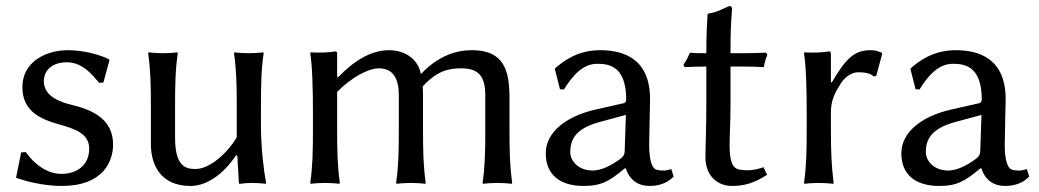

<svg xmlns="http://www.w3.org/2000/svg" viewBox="-20 -605 3437 635"><path d="M50 -101 33 -17C90 3 146 10 184 10C322 10 354 -72 354 -127C354 -209 289 -241 218 -258C180 -267 125 -286 125 -336C125 -377 158 -399 201 -399C253 -399 285 -358 308 -331L322 -332L342 -406L340 -409C311 -424 256 -439 205 -439C131 -439 54 -400 54 -317C54 -237 114 -211 174 -194C232 -178 275 -162 275 -113C275 -60 236 -30 183 -30C135 -30 93 -63 65 -102Z M761 -92 765 -89 770 0C770 2 771 3 774 3C787 1 799 0 814 0C826 0 845 1 858 3L860 0C852 -43 843 -117 843 -192V-249C843 -324 844 -376 852 -429L850 -432C838 -430 815 -429 803 -429C791 -429 768 -430 756 -432L754 -429C762 -372 763 -325 763 -249V-151C733 -100 675 -46 626 -46C592 -46 559 -57 559 -150V-249C559 -324 560 -376 568 -429L566 -432C554 -430 531 -429 519 -429C507 -429 484 -430 472 -432L470 -429C478 -372 479 -325 479 -249V-129C479 -60 511 10 610 10C672 10 728 -41 761 -92Z M1095 -352V-425C1095 -433 1094 -435 1089 -435C1067 -431 1031 -430 1008 -432L1006 -429C1013 -386 1015 -310 1015 -235V-180C1015 -105 1014 -54 1006 0L1008 3C1020 1 1043 0 1055 0C1067 0 1090 1 1102 3L1104 0C1096 -57 1095 -104 1095 -180V-301C1142 -349 1198 -379 1233 -379C1271 -379 1299 -357 1299 -290V-180C1299 -105 1298 -54 1290 0L1292 3C1304 1 1327 0 1339 0C1351 0 1374 1 1386 3L1388 0C1380 -57 1379 -104 1379 -180V-281C1379 -295 1379 -307 1378 -319C1426 -372 1466 -379 1505 -379C1559 -379 1585 -357 1585 -290V-180C1585 -105 1584 -54 1576 0L1578 3C1590 1 1613 0 1625 0C1637 0 1660 1 1672 3L1674 0C1666 -57 1665 -104 1665 -180V-280C1665 -369 1649 -439 1541 -439C1487 -439 1429 -420 1372 -360C1363 -408 1322 -439 1266 -439C1204 -439 1145 -399 1098 -349Z M2050 -48C2062 -9 2091 10 2128 10C2153 10 2184 4 2208 -21L2200 -46C2189 -42 2181 -41 2173 -41C2163 -41 2150 -42 2144 -48C2134 -57 2127 -82 2127 -126C2127 -155 2130 -266 2130 -277C2130 -412 2041 -439 1965 -439C1889 -439 1843 -402 1818 -381L1815 -377L1832 -310L1845 -309C1873 -354 1907 -394 1955 -394C1991 -394 2051 -389 2051 -276C2051 -269 2047 -265 2044 -264L1951 -243C1849 -220 1785 -166 1785 -98C1785 -24 1836 10 1910 10C1965 10 1993 -3 2046 -48ZM2050 -225 2046 -106C2046 -93 2040 -86 2032 -80C2004 -59 1970 -41 1940 -41C1895 -41 1866 -71 1866 -102C1866 -147 1887 -181 1965 -202Z M2316 -429C2296 -429 2274 -429 2262 -431C2255 -415 2250 -405 2240 -390L2245 -383C2262 -384 2293 -385 2316 -385V-248C2316 -188 2313 -116 2313 -86C2313 -21 2355 10 2401 10C2443 10 2475 0 2517 -27L2505 -52C2474 -41 2451 -40 2426 -44C2402 -48 2393 -72 2393 -126C2393 -156 2396 -199 2396 -259V-385H2434C2458 -385 2493 -384 2506 -383C2509 -399 2512 -409 2518 -424L2513 -431C2495 -430 2466 -429 2443 -429H2396C2396 -504 2397 -517 2401 -575C2401 -582 2398 -585 2392 -585C2367 -575 2355 -565 2322 -560L2320 -557C2318 -522 2316 -487 2316 -429Z M2728 -334V-425C2728 -433 2727 -435 2722 -435C2700 -431 2664 -430 2641 -432L2639 -429C2646 -386 2648 -310 2648 -235V-180C2648 -105 2647 -54 2639 0L2641 3C2653 1 2676 0 2688 0C2700 0 2723 1 2735 3L2737 0C2730 -57 2728 -104 2728 -180V-232C2728 -274 2741 -298 2762 -331C2777 -353 2799 -366 2818 -366C2838 -366 2857 -364 2870 -352L2878 -354L2898 -428L2894 -432C2877 -437 2876 -439 2858 -439C2804 -439 2775 -408 2731 -332Z M3226 -48C3238 -9 3267 10 3304 10C3329 10 3360 4 3384 -21L3376 -46C3365 -42 3357 -41 3349 -41C3339 -41 3326 -42 3320 -48C3310 -57 3303 -82 3303 -126C3303 -155 3306 -266 3306 -277C3306 -412 3217 -439 3141 -439C3065 -439 3019 -402 2994 -381L2991 -377L3008 -310L3021 -309C3049 -354 3083 -394 3131 -394C3167 -394 3227 -389 3227 -276C3227 -269 3223 -265 3220 -264L3127 -243C3025 -220 2961 -166 2961 -98C2961 -24 3012 10 3086 10C3141 10 3169 -3 3222 -48ZM3226 -225 3222 -106C3222 -93 3216 -86 3208 -80C3180 -59 3146 -41 3116 -41C3071 -41 3042 -71 3042 -102C3042 -147 3063 -181 3141 -202Z"/></svg>

Font: Libertinus Sans
Style: Regular
Weight: 400
Designer: Philipp H. Poll, Khaled Hosny
Foundry: Caleb Maclennan
Version: Version 7.050;RELEASE